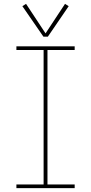

<svg xmlns="http://www.w3.org/2000/svg" viewBox="-20 -975 472 995"><path d="M65 0H367V-19H226V-716H367V-735H65V-716H206V-19H65ZM205 -785H228L336 -943L317 -955L216 -802L115 -955L96 -943Z"/></svg>

Font: Iosevka Sparkle Thin
Style: Regular
Weight: 100
Designer: Belleve Invis
Foundry: Belleve Invis
Version: Version 4.5.0; ttfautohint (v1.8.3)